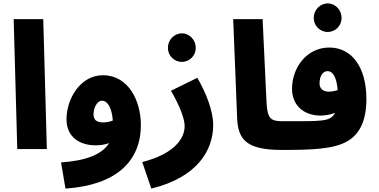

<svg xmlns="http://www.w3.org/2000/svg" viewBox="-20 -872 2218 1123"><path d="M81 0H254L233 -760H60Z M363 231C660 211 804 71 804 -141C804 -281 732 -432 582 -432C450 -432 369 -294 369 -175C369 -67 450 -22 539 -22C567 -22 594 -26 618 -35C577 32 482 68 337 78ZM527 -205C527 -235 545 -283 577 -283C609 -283 634 -242 640 -167C620 -159 599 -156 584 -156C542 -156 527 -173 527 -205Z M1044 -510C1089 -510 1125 -547 1125 -592C1125 -638 1089 -677 1044 -677C998 -677 962 -638 962 -592C962 -547 998 -510 1044 -510ZM865 231C1137 165 1227 4 1227 -141C1227 -222 1186 -328 1134 -417L980 -341C1028 -259 1060 -180 1060 -135C1060 -63 1002 27 812 76Z M1628 5C1695 5 1728 -30 1728 -81C1728 -126 1702 -163 1638 -163C1567 -163 1544 -173 1539 -271L1516 -760H1344L1367 -181C1372 -53 1425 5 1628 5Z M1897 -685C1942 -685 1978 -722 1978 -767C1978 -813 1942 -852 1897 -852C1851 -852 1815 -813 1815 -767C1815 -722 1851 -685 1897 -685ZM1628 5C1802 5 1931 1 2012 -46C2088 -90 2123 -173 2123 -293C2123 -480 2037 -594 1906 -594C1773 -594 1688 -475 1688 -353C1688 -253 1760 -196 1855 -196C1884 -196 1914 -202 1940 -212C1931 -195 1918 -182 1898 -175C1860 -161 1764 -163 1638 -163ZM1849 -384C1849 -428 1869 -456 1896 -456C1925 -456 1949 -423 1955 -345C1936 -339 1917 -336 1903 -336C1869 -336 1849 -355 1849 -384Z"/></svg>

Font: Noto Sans Arabic UI Bk
Style: Regular
Weight: 900
Designer: Monotype Design Team, Nadine Chahine and Nizar Qandah
Foundry: Monotype Imaging Inc.
Version: Version 2.010